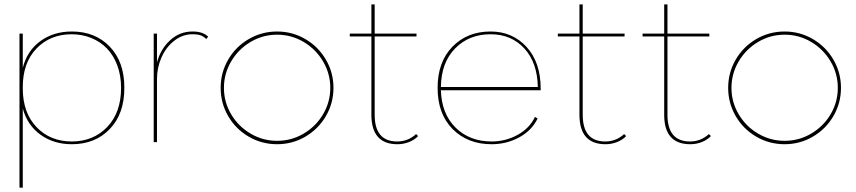

<svg xmlns="http://www.w3.org/2000/svg" viewBox="-20 -655 3946 885"><path d="M85 -500V-342.8Q105.5 -421.9 166.5 -465.8Q227.5 -509.8 311 -509.8Q418.9 -509.8 486.1 -439.9Q553.2 -370.1 553.2 -250Q553.2 -129.9 485.8 -60.1Q418.5 9.8 311 9.8Q228 9.8 167.2 -33.7Q106.4 -77.1 85 -154.8V210H69.8V-500ZM85 -247.1Q85 -135.7 148.2 -69.3Q211.4 -2.9 311 -2.9Q410.2 -2.9 474.1 -69.6Q538.1 -136.2 538.1 -250Q538.1 -307.1 520.5 -354Q502.9 -400.9 472.4 -432.1Q441.9 -463.4 400.1 -480.2Q358.4 -497.1 310.1 -497.1Q211.4 -497.1 148.2 -431.4Q85 -365.7 85 -253.9Z M867.7 -509.8Q915.5 -509.8 939.5 -485.8L930.7 -475.1Q919.4 -486.3 906 -491.7Q892.6 -497.1 866.7 -497.1Q821.3 -497.1 783.2 -467.3Q745.1 -437.5 724.4 -390.4Q703.6 -343.3 703.6 -291V0H688.5V-500H703.6V-367.2Q720.2 -429.2 764.2 -469.5Q808.1 -509.8 867.7 -509.8Z M1257.3 -509.8Q1327.6 -509.8 1387.5 -474.9Q1447.3 -439.9 1482.2 -380.1Q1517.1 -320.3 1517.1 -250Q1517.1 -179.7 1482.2 -119.9Q1447.3 -60.1 1387.5 -25.1Q1327.6 9.8 1257.3 9.8Q1186.5 9.8 1126.5 -25.1Q1066.4 -60.1 1031.7 -119.9Q997.1 -179.7 997.1 -250Q997.1 -320.3 1031.7 -380.1Q1066.4 -439.9 1126.5 -474.9Q1186.5 -509.8 1257.3 -509.8ZM1045.4 -371.8Q1012.2 -315.4 1012.2 -250Q1012.2 -184.6 1045.4 -128.4Q1078.6 -72.3 1135 -39.1Q1191.4 -5.9 1257.3 -5.9Q1323.2 -5.9 1379.6 -39.1Q1436 -72.3 1469.2 -128.4Q1502.4 -184.6 1502.4 -250Q1502.4 -315.4 1469.2 -371.8Q1436 -428.2 1379.6 -461.7Q1323.2 -495.1 1257.3 -495.1Q1191.4 -495.1 1135 -461.7Q1078.6 -428.2 1045.4 -371.8Z M1707 -126Q1707 -2.9 1811 -2.9Q1860.8 -2.9 1897.9 -37.1L1907.2 -27.8Q1892.1 -11.2 1866.5 -0.7Q1840.8 9.8 1812 9.8Q1691.9 9.8 1691.9 -126V-486.8H1592.3V-500H1691.9V-634.8H1707V-500H1899.9V-486.8H1707Z M2246.1 9.8Q2135.7 9.8 2066.4 -60.1Q1997.1 -129.9 1997.1 -250Q1997.1 -369.6 2065.4 -439.7Q2133.8 -509.8 2241.2 -509.8Q2342.3 -509.8 2407.2 -438.5Q2472.2 -367.2 2472.2 -246.1V-238.8H2012.2Q2015.6 -129.9 2080.3 -66.4Q2145 -2.9 2246.1 -2.9Q2310.5 -2.9 2366 -33.4Q2421.4 -64 2445.8 -116.2L2458 -108.9Q2432.1 -54.2 2373.8 -22.2Q2315.4 9.8 2246.1 9.8ZM2012.2 -253.9H2459Q2457 -366.2 2397 -431.6Q2336.9 -497.1 2241.2 -497.1Q2141.6 -497.1 2077.6 -431.6Q2013.7 -366.2 2012.2 -253.9Z M2666 -126Q2666 -2.9 2770 -2.9Q2819.8 -2.9 2856.9 -37.1L2866.2 -27.8Q2851.1 -11.2 2825.4 -0.7Q2799.8 9.8 2771 9.8Q2650.9 9.8 2650.9 -126V-486.8H2551.3V-500H2650.9V-634.8H2666V-500H2858.9V-486.8H2666Z M3056.6 -126Q3056.6 -2.9 3160.6 -2.9Q3210.4 -2.9 3247.6 -37.1L3256.8 -27.8Q3241.7 -11.2 3216.1 -0.7Q3190.4 9.8 3161.6 9.8Q3041.5 9.8 3041.5 -126V-486.8H2941.9V-500H3041.5V-634.8H3056.6V-500H3249.5V-486.8H3056.6Z M3596.7 -509.8Q3667 -509.8 3726.8 -474.9Q3786.6 -439.9 3821.5 -380.1Q3856.4 -320.3 3856.4 -250Q3856.4 -179.7 3821.5 -119.9Q3786.6 -60.1 3726.8 -25.1Q3667 9.8 3596.7 9.8Q3525.9 9.8 3465.8 -25.1Q3405.8 -60.1 3371.1 -119.9Q3336.4 -179.7 3336.4 -250Q3336.4 -320.3 3371.1 -380.1Q3405.8 -439.9 3465.8 -474.9Q3525.9 -509.8 3596.7 -509.8ZM3384.8 -371.8Q3351.6 -315.4 3351.6 -250Q3351.6 -184.6 3384.8 -128.4Q3418 -72.3 3474.4 -39.1Q3530.8 -5.9 3596.7 -5.9Q3662.6 -5.9 3719 -39.1Q3775.4 -72.3 3808.6 -128.4Q3841.8 -184.6 3841.8 -250Q3841.8 -315.4 3808.6 -371.8Q3775.4 -428.2 3719 -461.7Q3662.6 -495.1 3596.7 -495.1Q3530.8 -495.1 3474.4 -461.7Q3418 -428.2 3384.8 -371.8Z"/></svg>

Font: Human Sans Thin
Style: Regular
Weight: 100
Designer: Tim Radville
Foundry: Continuum
Version: Version 1.000;FEAKit 1.0